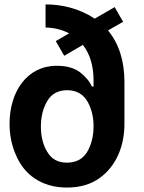

<svg xmlns="http://www.w3.org/2000/svg" viewBox="-20 -836 647 864"><path d="M534 -738 496 -804 406 -752C335 -800 252 -816 191 -816C189 -816 187 -816 185 -816V-712C216 -712 255 -705 291 -686L231 -651L269 -585L353 -634C385 -593 401 -539 401 -474V-447H393C384 -469 366 -490 341 -510C315 -530 280 -540 235 -540C102 -540 23 -424 23 -279C23 -230 32 -183 51 -140C87 -52 165 8 281 8C339 8 388 -6 427 -34C505 -89 540 -182 540 -279V-467C540 -562 515 -640 466 -699ZM281 -104C241 -104 212 -120 193 -152C174 -183 164 -221 164 -266C164 -311 174 -350 193 -382C212 -414 242 -430 282 -430C322 -430 352 -414 372 -382C391 -350 401 -312 401 -268C401 -223 391 -184 372 -152C352 -120 322 -104 281 -104Z"/></svg>

Font: Be Vietnam
Style: Bold
Weight: 700
Designer: Gabriel Lam
Foundry: TypeRant
Version: Version 4.000